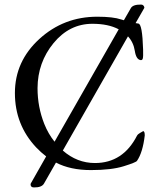

<svg xmlns="http://www.w3.org/2000/svg" viewBox="-20 -737 680 849"><path d="M227.5 -18.1 174.8 74.2Q165 92.3 129.9 91.8Q114.7 91.8 115.2 77.1Q115.2 76.2 116.2 74.2L184.1 -45.4Q161.1 -63 140.1 -85Q45.9 -185.1 45.9 -325.7Q45.9 -465.8 153.8 -564.5Q261.7 -663.1 410.2 -663.1Q480 -663.1 516.1 -650.9Q522 -648.9 527.8 -647.5L558.1 -700.2Q566.9 -717.3 604 -716.8Q609.9 -716.8 613.8 -712.9Q617.7 -709 618.2 -704.1V-702.1L579.6 -634.8Q585.4 -633.8 591.8 -632.8Q609.4 -631.3 612.8 -517.6Q613.8 -485.8 611.3 -478Q608.9 -470.2 602.1 -471.2Q582 -473.6 576.2 -511.7Q570.3 -549.8 545.9 -576.2L257.8 -71.3Q320.8 -16.1 399.9 -16.1Q523.9 -16.1 585.9 -137.2Q589.8 -144 599.6 -149.4Q609.4 -154.8 610.8 -155.8Q611.8 -156.7 612.8 -157.2Q620.1 -157.2 620.1 -138.2Q611.3 -63 585.9 -25.9Q582 -19 527.3 -2Q472.7 15.1 381.8 15.1Q291 15.1 227.5 -18.1ZM388.7 -631.8Q287.1 -631.8 216.8 -546.4Q146.5 -460.9 146 -347.2Q146 -264.2 175.8 -189Q193.4 -145 221.2 -110.4L504.9 -607.4Q459 -631.8 388.7 -631.8Z"/></svg>

Font: EBGaramond
Style: Regular
Weight: 400
Version: Version 000.012g